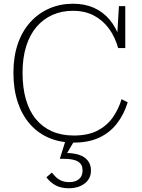

<svg xmlns="http://www.w3.org/2000/svg" viewBox="-20 -748 762 1030"><path d="M371 -690Q311 -690 261.5 -668Q212 -646 176 -604Q140 -562 120.5 -500Q101 -438 101 -358Q101 -277 119 -214.5Q137 -152 172.5 -109Q208 -66 259 -43.5Q310 -21 376 -21Q453 -21 503.5 -47.5Q554 -74 585 -118Q616 -162 632 -216L665 -199Q645 -134 607 -85Q569 -36 512 -9.5Q455 17 376 17Q302 17 242.5 -8.5Q183 -34 140.5 -82.5Q98 -131 75 -200.5Q52 -270 52 -358Q52 -444 75.5 -512.5Q99 -581 142.5 -629Q186 -677 244.5 -702.5Q303 -728 372 -728Q435 -728 484 -706Q533 -684 568 -642.5Q603 -601 622 -543L607 -530L618 -715H652V-490H614Q597 -550 564.5 -594.5Q532 -639 484 -664.5Q436 -690 371 -690ZM386 -5 333 85 327 73Q371 72 402.5 82Q434 92 451 113.5Q468 135 468 166Q468 190 458.5 208Q449 226 432 238Q415 250 394.5 256Q374 262 352 262Q305 262 276 245Q247 228 229 203L258 178Q267 189 279 201Q291 213 308.5 221Q326 229 352 229Q384 229 403.5 213Q423 197 423 166Q423 134 399 119Q375 104 323 104H301L335 -5Z"/></svg>

Font: Roboto Serif Thin
Style: Regular
Weight: 250
Designer: Greg Gazdowicz
Foundry: Commercial Type
Version: Version 1.004